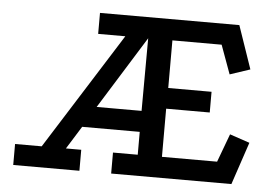

<svg xmlns="http://www.w3.org/2000/svg" viewBox="-46 -650 1016 711"><g transform="rotate(5 462.5 -294.5)"><path d="M27 0V-78H126L399 -511H298V-589H816L871 -429L796 -404L757 -511H574V-334H735V-257H573V-78H778L817 -183L891 -158L838 0H391V-78H483V-163H269L216 -78H273V0ZM316 -241H483L484 -511Z"/></g></svg>

Font: Podkova Medium
Style: Regular
Weight: 500
Designer: Ilya Yudin
Foundry: Cyreal (www.cyreal.org)
Version: Version 2.103